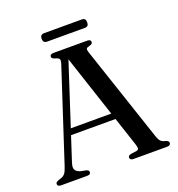

<svg xmlns="http://www.w3.org/2000/svg" viewBox="-145 -939 981 1058"><g transform="rotate(-20 345.5 -410.0)"><path d="M165.5 -277H456.5L459.5 -241H161ZM206.5 -15Q206.5 -8.5 201.5 -4.2Q196.5 0 185.5 0H33Q22.5 0 17.2 -4Q12 -8 12 -15Q12 -20 15.2 -23.5Q18.5 -27 27.5 -31L47.5 -37.5Q61.5 -43 70 -54.2Q78.5 -65.5 87.5 -94L262.5 -629.5Q268 -647 264.5 -655Q261 -663 243.5 -667.5Q231.5 -671 226.5 -675.2Q221.5 -679.5 221.5 -685.5Q221.5 -692.5 227 -696.2Q232.5 -700 243 -700H440Q451 -700 456 -696.2Q461 -692.5 461 -685.5Q461 -679 456.5 -675Q452 -671 440.5 -668Q426 -665 423.5 -659.2Q421 -653.5 425 -640L614.5 -74Q621 -55 630 -45.8Q639 -36.5 656 -33Q667.5 -29.5 671.5 -25.5Q675.5 -21.5 675.5 -15Q675.5 -8.5 670.2 -4.2Q665 0 654 0H457.5Q447 0 441.8 -4.2Q436.5 -8.5 436.5 -15Q436.5 -21 440.5 -24.8Q444.5 -28.5 453.5 -31L487 -35.5Q499.5 -38.5 500.2 -46.5Q501 -54.5 495.5 -71.5L302.5 -655.5L316.5 -664.5L132 -98Q126 -80 127 -68.2Q128 -56.5 136 -49Q144 -41.5 159.5 -36.5L190 -30.5Q198.5 -28 202.5 -24.8Q206.5 -21.5 206.5 -15ZM208 -795Q208 -808 214 -814Q220 -820 231 -820H452.5Q464 -820 469.5 -814Q475 -808 475 -795Q475 -782.5 469.5 -776.5Q464 -770.5 452.5 -770.5H231Q220 -770.5 214 -776.5Q208 -782.5 208 -795Z"/></g></svg>

Font: Fraunces 48pt
Style: Regular
Weight: 400
Version: Version 1.000;[b76b70a41]